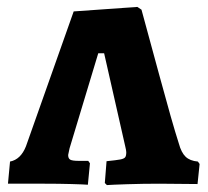

<svg xmlns="http://www.w3.org/2000/svg" viewBox="-20 -530 600 555"><path d="M283 -1 288 -64Q317 -67 327.5 -69Q338 -71 341.5 -75Q345 -79 345 -90Q345 -95 342 -107L281 -376H264L181 -101Q177 -83 177 -82Q177 -72 183 -68.5Q189 -65 208 -65H235L240 -58L234 4Q222 3 186 2Q150 1 109 1H3L9 -63Q40 -69 55 -107L193 -497L377 -510L389 -502Q402 -455 440 -314.5Q478 -174 497 -115Q504 -89 516.5 -77Q529 -65 552 -63L557 -56L551 2L440 1Q393 1 347.5 2.5Q302 4 289 5Z"/></svg>

Font: Alegreya SC ExtraBold
Style: Regular
Weight: 800
Designer: Juan Pablo del Peral
Foundry: Huerta Tipografica
Version: Version 2.007; ttfautohint (v1.6)